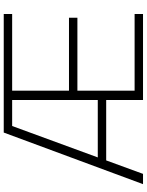

<svg xmlns="http://www.w3.org/2000/svg" viewBox="101 -886 785 1027"><g transform="rotate(-90 493.5 -372.5)"><path d="M298 -745H932V-700H522V-396H912V-351H522V-45H932V0H472V-197H149L77 0H22ZM472 -242V-700H333L165 -242Z"/></g></svg>

Font: Eudoxus Sans ExtraLight
Style: Regular
Weight: 200
Designer: Stijn de Vries
Foundry: tokotype
Version: Version 2.005